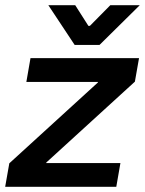

<svg xmlns="http://www.w3.org/2000/svg" viewBox="-34 -723 561 743"><path d="M2 -91 345 -404V-406H68L84 -498H504L488 -407L145 -94V-92H432L416 0H-14ZM153 -703H257L308 -623H314L393 -703H507L351 -549H255Z"/></svg>

Font: Chakra Petch SemiBold
Style: Italic
Weight: 600
Italic angle: -10°
Designer: Katatrad Aksorn Co.,Ltd.
Foundry: Cadson Demak Co.,Ltd.
Version: Version 1.000; ttfautohint (v1.6)